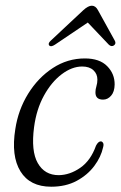

<svg xmlns="http://www.w3.org/2000/svg" viewBox="-20 -662 436 690"><path d="M275.5 -423Q238.5 -423 201.8 -395.2Q165 -367.5 138 -318.5Q111 -269.5 102.5 -205.5Q91 -119 115.8 -75.8Q140.5 -32.5 191 -32.5Q231 -33 268.5 -59Q306 -85 325 -138.5Q333 -154 342.5 -154Q347.5 -153.5 350.5 -148.2Q353.5 -143 350.5 -132.5Q343 -98 318.8 -65.5Q294.5 -33 255.5 -12Q216.5 9 164 9Q87.5 9 53.5 -46.2Q19.5 -101.5 35 -198Q45.5 -267.5 81.2 -325.2Q117 -383 169.8 -417.5Q222.5 -452 285 -452Q338 -452 365.2 -424.2Q392.5 -396.5 392 -358Q391.5 -332 379.2 -318Q367 -304 350.5 -304Q322.5 -304 323 -330.5Q323 -341 326.5 -352.2Q330 -363.5 330 -376Q330 -396.5 315.5 -409.8Q301 -423 275.5 -423ZM177.5 -501.5Q163 -492 157 -498.5Q151 -505.5 162.5 -516L279.5 -625.5Q297 -641.5 310 -641.5Q323.5 -641.5 332 -625.5L392.5 -516Q398.5 -505 389 -498.5Q380 -493 371 -501.5L295.5 -581Z"/></svg>

Font: Fraunces 72pt S050 Light
Style: Italic
Weight: 300
Italic angle: -16°
Version: Version 1.000; ttfautohint (v1.8.3)